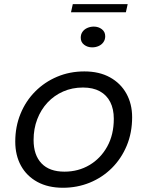

<svg xmlns="http://www.w3.org/2000/svg" viewBox="-20 -876 696 906"><path d="M277 10Q207 10 156.5 -17.5Q106 -45 79 -94Q52 -143 52 -208Q52 -278.5 76.8 -339Q101.5 -399.5 146 -444.2Q190.5 -489 249.8 -514Q309 -539 378 -539Q448.5 -539 499 -511Q549.5 -483 576.5 -434.2Q603.5 -385.5 603.5 -323Q603.5 -249.5 578 -188.5Q552.5 -127.5 507.8 -83Q463 -38.5 403.8 -14.2Q344.5 10 277 10ZM284 -66Q349.5 -66 402.2 -97.2Q455 -128.5 486 -184.5Q517 -240.5 517 -315.5Q517 -361.5 500.2 -394.5Q483.5 -427.5 451.2 -445.2Q419 -463 371.5 -463Q320.5 -463 278 -444.2Q235.5 -425.5 204.2 -392Q173 -358.5 155.8 -313.5Q138.5 -268.5 138.5 -215.5Q138.5 -144.5 175.8 -105.2Q213 -66 284 -66ZM415 -652.5Q393 -652.5 377 -664.8Q361 -677 361 -698Q361 -714.5 369.5 -726.2Q378 -738 392.2 -744.2Q406.5 -750.5 422.5 -750.5Q444.5 -750.5 460.5 -738.2Q476.5 -726 476.5 -705Q476.5 -689 468 -677Q459.5 -665 445.5 -658.8Q431.5 -652.5 415 -652.5ZM315 -818 323.5 -856.5H582.5L574 -818Z"/></svg>

Font: Epilogue
Style: Italic
Weight: 400
Italic angle: -12°
Designer: Tyler Finck
Foundry: Etcetera Type Co
Version: Version 2.112